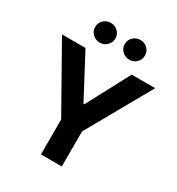

<svg xmlns="http://www.w3.org/2000/svg" viewBox="-217 -1083 1127 1220"><g transform="rotate(30 346.0 -473.0)"><path d="M3.9 -727.5H176.3L342.3 -414.1H349.1L515.1 -727.5H687.5L422.4 -256.8V0H269.5V-256.8ZM237.3 -801.8Q206.5 -801.8 184.3 -823.2Q162.1 -844.7 162.6 -874Q162.1 -904.3 184.3 -925.3Q206.5 -946.3 237.3 -946.3Q268.1 -946.3 289.6 -925.3Q311 -904.3 311 -874Q311 -844.7 289.6 -823.2Q268.1 -801.8 237.3 -801.8ZM454.1 -801.8Q423.3 -801.8 401.4 -823.2Q379.4 -844.7 379.4 -874Q379.4 -904.3 401.4 -925.3Q423.3 -946.3 454.1 -946.3Q485.4 -946.3 506.6 -925.3Q527.8 -904.3 527.8 -874Q527.8 -844.7 506.6 -823.2Q485.4 -801.8 454.1 -801.8Z"/></g></svg>

Font: Inter Tight
Style: Bold
Weight: 700
Designer: Rasmus Andersson
Foundry: rsms
Version: Version 3.004; ttfautohint (v1.8.4.7-5d5b)